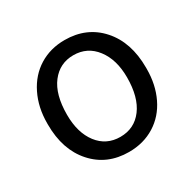

<svg xmlns="http://www.w3.org/2000/svg" viewBox="-126 -671 822 814"><g transform="rotate(-30 285.0 -264.0)"><path d="M44.4 -269Q44.4 -346.7 75 -408.7Q105.5 -470.7 159.9 -504.4Q214.4 -538.1 284.2 -538.1Q392.1 -538.1 458.7 -463.4Q525.4 -388.7 525.4 -264.6V-258.3Q525.4 -181.2 495.8 -119.9Q466.3 -58.6 411.4 -24.4Q356.4 9.8 285.2 9.8Q177.7 9.8 111.1 -64.9Q44.4 -139.6 44.4 -262.7ZM135.3 -258.3Q135.3 -170.4 176 -117.2Q216.8 -64 285.2 -64Q354 -64 394.5 -117.9Q435.1 -171.9 435.1 -269Q435.1 -356 393.8 -409.9Q352.5 -463.9 284.2 -463.9Q217.3 -463.9 176.3 -410.6Q135.3 -357.4 135.3 -258.3Z"/></g></svg>

Font: APIMedia Roboto
Style: Regular
Weight: 400
Designer: Google
Version: Version 2.137; 2017